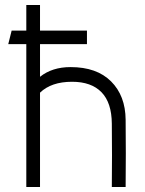

<svg xmlns="http://www.w3.org/2000/svg" viewBox="-20 -753 585 773"><path d="M141.1 0H85.9V-575.2H13.2L26.9 -629.9H85.9V-732.9H141.1V-629.9H330.1V-575.2H141.1V-443.8Q189.9 -482.9 264.2 -482.9Q369.6 -482.9 427.2 -425.3Q484.9 -367.7 485.8 -271Q487.3 -135.7 485.8 0H430.2Q431.6 -127.4 430.2 -254.9Q429.7 -339.4 388.7 -381.6Q347.7 -423.8 270 -423.8Q186.5 -423.8 141.1 -379.9Z"/></svg>

Font: Kreadon Light
Style: Regular
Weight: 300
Designer: kohakuno
Foundry: StudioGnu
Version: Version 1.000;Glyphs 3.1.2 (3151)